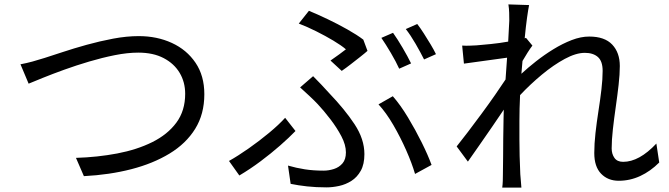

<svg xmlns="http://www.w3.org/2000/svg" viewBox="-20 -814 3040 872"><path d="M73 -522Q100 -527 127.5 -534.5Q155 -542 183 -551Q215 -561 264.5 -577.5Q314 -594 373.5 -610.5Q433 -627 494 -638.5Q555 -650 610 -650Q693 -650 760.5 -619Q828 -588 868 -529Q908 -470 908 -386Q908 -296 866.5 -229Q825 -162 750 -116.5Q675 -71 576 -45.5Q477 -20 361 -14L325 -97Q423 -100 512.5 -117Q602 -134 671.5 -168.5Q741 -203 781 -257Q821 -311 821 -388Q821 -441 796 -483Q771 -525 723.5 -550Q676 -575 608 -575Q559 -575 501.5 -563.5Q444 -552 385 -534.5Q326 -517 272 -497.5Q218 -478 176 -461Q134 -444 110 -434Z M1481 -539Q1501 -553 1520.5 -567Q1540 -581 1551 -590Q1530 -608 1494 -629.5Q1458 -651 1417 -671.5Q1376 -692 1337 -707L1383 -765Q1422 -749 1468 -727Q1514 -705 1557.5 -680.5Q1601 -656 1630 -634L1649 -583Q1638 -573 1617 -556.5Q1596 -540 1573.5 -522.5Q1551 -505 1532 -492ZM1288 -62Q1326 -51 1364.5 -45Q1403 -39 1450 -39Q1473 -39 1496.5 -46.5Q1520 -54 1535.5 -72Q1551 -90 1551 -122Q1551 -156 1530.5 -195Q1510 -234 1480.5 -272.5Q1451 -311 1423 -341Q1407 -358 1385 -378.5Q1363 -399 1343 -417L1402 -468Q1421 -449 1439.5 -429.5Q1458 -410 1475 -391Q1546 -317 1590.5 -249.5Q1635 -182 1635 -114Q1635 -68 1618.5 -38.5Q1602 -9 1576 7.5Q1550 24 1520 30.5Q1490 37 1463 37Q1415 37 1374.5 32.5Q1334 28 1300 21ZM1865 -24Q1851 -72 1825 -131Q1799 -190 1766.5 -246Q1734 -302 1699 -340L1764 -377Q1799 -337 1833 -280.5Q1867 -224 1895.5 -166.5Q1924 -109 1940 -65ZM1322 -219Q1293 -189 1252 -153Q1211 -117 1163.5 -81.5Q1116 -46 1067 -17L1020 -83Q1061 -106 1109.5 -140Q1158 -174 1202.5 -211Q1247 -248 1275 -279ZM1765 -665Q1785 -637 1808.5 -597Q1832 -557 1847 -526L1793 -502Q1779 -533 1755.5 -573Q1732 -613 1712 -642ZM1875 -705Q1889 -687 1905 -662Q1921 -637 1936 -612Q1951 -587 1960 -568L1906 -544Q1890 -576 1867.5 -615Q1845 -654 1823 -682Z M2293 -720Q2293 -737 2292.5 -756Q2292 -775 2289 -794L2383 -791Q2379 -772 2373.5 -732.5Q2368 -693 2363 -640L2369 -642L2398 -607Q2388 -594 2376 -575Q2364 -556 2353 -537L2348 -479Q2377 -506 2414.5 -535.5Q2452 -565 2493.5 -590.5Q2535 -616 2576.5 -632Q2618 -648 2656 -648Q2726 -648 2760.5 -611.5Q2795 -575 2795 -514Q2795 -477 2789.5 -428.5Q2784 -380 2776.5 -328Q2769 -276 2763.5 -227Q2758 -178 2758 -140Q2758 -115 2770.5 -97Q2783 -79 2810 -79Q2883 -79 2961 -162L2974 -76Q2934 -36 2887.5 -14.5Q2841 7 2790 7Q2741 7 2710 -25Q2679 -57 2679 -119Q2679 -161 2684.5 -210Q2690 -259 2698 -310Q2706 -361 2711.5 -408Q2717 -455 2717 -492Q2717 -536 2695.5 -555Q2674 -574 2636 -574Q2596 -574 2545 -546.5Q2494 -519 2441 -475Q2388 -431 2342 -382Q2339 -319 2339 -264Q2339 -219 2339 -181Q2339 -143 2340 -105.5Q2341 -68 2343 -23Q2344 -10 2345.5 7Q2347 24 2348 38H2261Q2263 24 2263.5 7.5Q2264 -9 2264 -21Q2265 -69 2265 -106.5Q2265 -144 2265.5 -183.5Q2266 -223 2267 -277L2268 -316Q2244 -280 2215 -238Q2186 -196 2157.5 -155Q2129 -114 2105 -80L2054 -149Q2075 -175 2105 -214.5Q2135 -254 2167.5 -298Q2200 -342 2228.5 -383Q2257 -424 2276 -453L2283 -552L2087 -525L2079 -607Q2096 -606 2111 -606.5Q2126 -607 2144 -608Q2169 -610 2209 -614Q2249 -618 2288 -625Z"/></svg>

Font: Go Noto Kurrent-Regular
Style: Regular
Weight: 400
Designer: Monotype Design Team
Foundry: Monotype Imaging Inc.
Version: Version 2.012; ttfautohint (v1.8.4.7-5d5b)